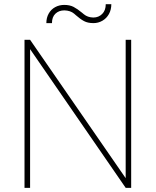

<svg xmlns="http://www.w3.org/2000/svg" viewBox="-20 -902 748 922"><path d="M514.6 -881.8Q514.6 -855.5 503.2 -834.7Q491.7 -814 471.9 -802.5Q452.1 -791 428.7 -791Q401.4 -791 383.3 -800.8Q365.2 -810.5 344.2 -829.1L335.9 -836.4Q318.4 -851.1 290.5 -852.1H288.6Q262.7 -852.1 246.1 -836.2Q229.5 -820.3 229.5 -791H202.6Q202.6 -816.9 213.9 -836.9Q225.1 -856.9 244.9 -867.7Q264.6 -878.4 288.6 -878.4Q314.9 -878.4 333.3 -868.9Q351.6 -859.4 374 -840.8L382.8 -833.5Q400.4 -818.8 426.8 -817.9H428.7Q453.6 -817.9 470.7 -835Q487.8 -852.1 487.8 -881.8ZM609.9 -710.9V0H583.5L124.5 -666V0H97.7V-710.9H124.5L583.5 -46.4V-710.9Z"/></svg>

Font: Mardoto Thin
Style: Regular
Weight: 250
Designer: Christian Robertson, Vahan Hovhannisyan
Foundry: Google
Version: Version 1.000